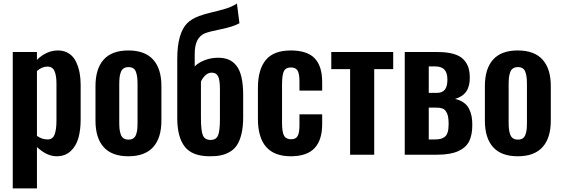

<svg xmlns="http://www.w3.org/2000/svg" viewBox="-20 -871 3163 1081"><path d="M51.8 189.9V-578.1H188V-534.2Q242.2 -586.9 306.2 -586.9Q343.3 -586.9 369.6 -568.8Q396 -550.8 409.4 -520.5Q422.9 -490.2 428.5 -459.2Q434.1 -428.2 434.1 -394V-198.2Q434.1 -137.7 421.1 -92.8Q408.2 -47.9 377.2 -19.5Q346.2 8.8 298.8 8.8Q244.1 8.8 188 -43V189.9ZM248 -85.9Q276.9 -85.9 287.4 -113.8Q297.9 -141.6 297.9 -192.9V-400.9Q297.9 -445.3 286.9 -470.7Q275.9 -496.1 247.1 -496.1Q216.3 -496.1 188 -471.2V-106Q215.8 -85.9 248 -85.9Z M702.6 8.8Q609.9 8.8 563.7 -42.7Q517.6 -94.2 517.6 -191.9V-386.2Q517.6 -483.9 563.7 -535.4Q609.9 -586.9 702.6 -586.9Q795.9 -586.9 842.3 -535.4Q888.7 -483.9 888.7 -386.2V-191.9Q888.7 -94.2 842.3 -42.7Q795.9 8.8 702.6 8.8ZM703.6 -85Q720.2 -85 730.7 -92Q741.2 -99.1 746.3 -113.8Q751.5 -128.4 752.9 -143.6Q754.4 -158.7 754.4 -182.1V-395Q754.4 -418.5 752.7 -433.8Q751 -449.2 746.1 -464.1Q741.2 -479 730.7 -486.1Q720.2 -493.2 703.6 -493.2Q686.5 -493.2 675.8 -485.8Q665 -478.5 659.9 -463.9Q654.8 -449.2 653.1 -433.8Q651.4 -418.5 651.4 -395V-182.1Q651.4 -159.2 653.1 -144Q654.8 -128.9 659.9 -114.3Q665 -99.6 675.8 -92.3Q686.5 -85 703.6 -85Z M1158.2 8.8Q1062 8.3 1020 -45.4Q978 -99.1 978 -207V-538.1Q978 -614.3 992.7 -663.8Q1007.3 -713.4 1033 -739.3Q1058.6 -765.1 1101.1 -780.8Q1131.3 -792 1174.3 -802Q1217.3 -812 1251.7 -822.5Q1286.1 -833 1314 -851.1L1328.1 -740.2Q1293.9 -720.7 1223.9 -706.5Q1153.8 -692.4 1130.4 -682.1Q1103 -668.9 1089.6 -640.9Q1076.2 -612.8 1076.2 -564.9V-497.1Q1096.7 -518.1 1132.1 -532Q1167.5 -545.9 1208 -545.9Q1242.2 -545.9 1267.6 -535.2Q1293 -524.4 1311.8 -500.2Q1330.6 -476.1 1339.8 -435.1Q1349.1 -394 1349.1 -335.9V-210Q1349.1 -157.2 1339.8 -118.2Q1330.6 -79.1 1314.7 -54.7Q1298.8 -30.3 1273.9 -15.9Q1249 -1.5 1221.7 3.9Q1194.3 9.3 1158.2 8.8ZM1166 -83Q1196.3 -83 1207.3 -107.7Q1218.3 -132.3 1218.3 -203.1V-367.2Q1218.3 -419.4 1208.3 -440.7Q1198.2 -461.9 1172.4 -461.9Q1136.2 -461.9 1111.3 -412.1V-208Q1111.3 -134.8 1122.3 -108.9Q1133.3 -83 1166 -83Z M1617.2 8.8Q1432.1 8.8 1432.1 -202.1V-376Q1432.1 -479 1476.3 -533Q1520.5 -586.9 1617.2 -586.9Q1709 -586.9 1751.5 -543Q1793.9 -499 1793.9 -409.2V-360.8H1666V-412.1Q1666 -456.5 1655.3 -473.9Q1644.5 -491.2 1618.2 -491.2Q1588.9 -491.2 1578.4 -470.2Q1567.9 -449.2 1567.9 -393.1V-181.2Q1567.9 -127 1579.3 -106.9Q1590.8 -86.9 1618.2 -86.9Q1646 -86.9 1656 -105.5Q1666 -124 1666 -165V-227.1H1793.9V-171.9Q1793.9 -82.5 1751 -36.9Q1708 8.8 1617.2 8.8Z M1951.2 0V-481.9H1845.2V-578.1H2193.8V-481.9H2086.9V0Z M2258.8 0V-578.1H2442.9Q2496.1 -578.1 2533 -567.6Q2569.8 -557.1 2589.1 -536.9Q2608.4 -516.6 2616.5 -492.7Q2624.5 -468.8 2625 -437Q2626 -386.7 2605.7 -356.7Q2585.4 -326.7 2542 -314Q2570.3 -307.6 2589.8 -293.9Q2609.4 -280.3 2619.9 -260.3Q2630.4 -240.2 2634.8 -218Q2639.2 -195.8 2639.2 -168Q2639.2 -111.8 2621.6 -75.9Q2604 -40 2559.8 -20Q2515.6 0 2441.9 0ZM2394 -348.1H2439.9Q2470.2 -348.1 2484.6 -366.2Q2499 -384.3 2499 -422.9Q2499 -460.4 2482.4 -478.8Q2465.8 -497.1 2429.2 -497.1H2394ZM2394 -85.9H2426.3Q2445.8 -85.9 2458.3 -88.6Q2470.7 -91.3 2482.7 -99.6Q2494.6 -107.9 2500.2 -125.7Q2505.9 -143.6 2505.9 -171.9Q2505.9 -193.8 2503.4 -209.7Q2501 -225.6 2495.6 -235.6Q2490.2 -245.6 2484.6 -251.7Q2479 -257.8 2469 -260.7Q2459 -263.7 2450.7 -264.4Q2442.4 -265.1 2429.2 -265.1H2394Z M2895 8.8Q2802.2 8.8 2756.1 -42.7Q2710 -94.2 2710 -191.9V-386.2Q2710 -483.9 2756.1 -535.4Q2802.2 -586.9 2895 -586.9Q2988.3 -586.9 3034.7 -535.4Q3081.1 -483.9 3081.1 -386.2V-191.9Q3081.1 -94.2 3034.7 -42.7Q2988.3 8.8 2895 8.8ZM2896 -85Q2912.6 -85 2923.1 -92Q2933.6 -99.1 2938.7 -113.8Q2943.8 -128.4 2945.3 -143.6Q2946.8 -158.7 2946.8 -182.1V-395Q2946.8 -418.5 2945.1 -433.8Q2943.4 -449.2 2938.5 -464.1Q2933.6 -479 2923.1 -486.1Q2912.6 -493.2 2896 -493.2Q2878.9 -493.2 2868.2 -485.8Q2857.4 -478.5 2852.3 -463.9Q2847.2 -449.2 2845.5 -433.8Q2843.8 -418.5 2843.8 -395V-182.1Q2843.8 -159.2 2845.5 -144Q2847.2 -128.9 2852.3 -114.3Q2857.4 -99.6 2868.2 -92.3Q2878.9 -85 2896 -85Z"/></svg>

Font: Oswald Medium
Style: Regular
Weight: 500
Designer: Vernon Adams
Foundry: Vernon Adams
Version: Version 4.103